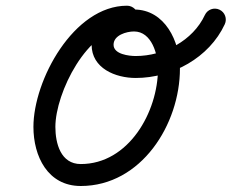

<svg xmlns="http://www.w3.org/2000/svg" viewBox="-20 -598 792 656"><path d="M414 -578.5C414 -578.5 414 -578.5 414 -578.5C231.5 -578.5 94.2 -323.7 94.2 -164.5C94.2 -64.5 142.6 37.5 256 37.5C462.6 37.5 594.8 -173.4 594.8 -363.6C594.8 -455.7 544 -565.5 438 -565.5C368.6 -565.5 293 -522.2 293 -445.1C293 -364.3 374.8 -331.6 443.8 -331.6C568 -331.6 694.9 -400.6 748 -515.2C756.7 -534 748.6 -556.3 729.8 -565C711 -573.7 688.7 -565.6 680 -546.8C639.1 -458.7 538.8 -406.6 443.8 -406.6C421.2 -406.6 368 -412.4 368 -445.1C368 -478 412.2 -490.5 438 -490.5C498.7 -490.5 519.8 -411.3 519.8 -363.6C519.8 -215.6 419.7 -37.5 256 -37.5C187.4 -37.5 169.2 -108 169.2 -164.5C169.2 -279.8 278.7 -503.5 414 -503.5C434.7 -503.5 451.5 -520.2 451.5 -541C451.5 -561.7 434.7 -578.5 414 -578.5Z"/></svg>

Font: FRB American Cursive Extrabold
Style: Bold Italic
Weight: 800
Italic angle: -25°
Version: Version 2.0;Modular Font Editor K font №1